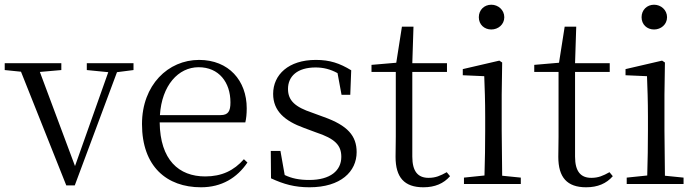

<svg xmlns="http://www.w3.org/2000/svg" viewBox="-28 -780 2961 814"><path d="M340 -483 431 -474 290 -76 141 -475 232 -483V-512H-8V-483L61 -476L253 6H289L468 -474L538 -483V-512H340Z M824 14C912 14 977 -26 1021 -91L1006 -105C964 -57 912 -32 842 -32C730 -32 651 -102 649 -261H1012C1016 -277 1018 -297 1018 -321C1018 -438 942 -526 816 -526C685 -526 574 -420 574 -254C574 -74 679 14 824 14ZM650 -292C658 -418 728 -495 814 -495C900 -495 949 -431 949 -346C949 -309 940 -292 907 -292Z M1284 14C1417 14 1484 -53 1484 -135C1484 -204 1446 -248 1345 -284L1296 -302C1224 -326 1193 -353 1193 -403C1193 -456 1232 -494 1310 -494C1342 -494 1372 -487 1403 -470L1420 -378H1457L1461 -482C1412 -512 1370 -526 1311 -526C1195 -526 1130 -463 1130 -382C1130 -309 1180 -267 1260 -238L1311 -219C1393 -192 1419 -164 1419 -115C1419 -57 1373 -17 1283 -17C1240 -17 1208 -24 1179 -38L1161 -140H1120L1121 -24C1175 1 1221 14 1284 14Z M1767 14C1816 14 1853 -2 1880 -33L1866 -50C1839 -35 1819 -26 1789 -26C1744 -26 1720 -53 1720 -116V-475H1867V-512H1720L1725 -667H1676L1652 -514L1547 -505V-475H1650V-201C1650 -165 1649 -146 1649 -115C1649 -28 1686 14 1767 14Z M2055 -655C2084 -655 2110 -676 2110 -707C2110 -738 2084 -760 2055 -760C2025 -760 2002 -738 2002 -707C2002 -676 2025 -655 2055 -655ZM2025 0H2180V-27L2101 -35L2099 -227V-378L2101 -515L2089 -523L1934 -487V-461L2025 -457C2027 -407 2029 -352 2029 -285V-227C2029 -173 2028 -91 2026 -36L1939 -27V0Z M2457 14C2506 14 2543 -2 2570 -33L2556 -50C2529 -35 2509 -26 2479 -26C2434 -26 2410 -53 2410 -116V-475H2557V-512H2410L2415 -667H2366L2342 -514L2237 -505V-475H2340V-201C2340 -165 2339 -146 2339 -115C2339 -28 2376 14 2457 14Z M2745 -655C2774 -655 2800 -676 2800 -707C2800 -738 2774 -760 2745 -760C2715 -760 2692 -738 2692 -707C2692 -676 2715 -655 2745 -655ZM2715 0H2870V-27L2791 -35L2789 -227V-378L2791 -515L2779 -523L2624 -487V-461L2715 -457C2717 -407 2719 -352 2719 -285V-227C2719 -173 2718 -91 2716 -36L2629 -27V0Z"/></svg>

Font: Source Han Serif CN Light
Style: Regular
Weight: 300
Designer: Ryoko NISHIZUKA 西塚涼子 (kana & ideographs); Frank Grießhammer (Latin, Greek & Cyrillic); Wenlong ZHANG 张文龙 (bopomofo); San
Foundry: Adobe
Version: Version 2.003;hotconv 1.1.1;makeotfexe 2.6.0